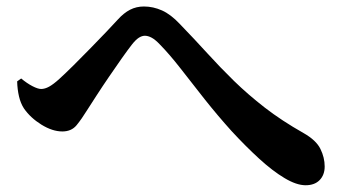

<svg xmlns="http://www.w3.org/2000/svg" viewBox="-20 -629 1040 580"><path d="M31.8 -383.2 44 -391.9Q61.3 -377.4 77.9 -368.8Q94.5 -360.2 104.2 -360.2Q115.6 -360.2 128.3 -367.2Q141.1 -374.2 158.9 -390.3Q178.1 -407.8 203.1 -432.6Q228.1 -457.4 254.4 -484.4Q280.7 -511.4 302.4 -534.1Q324.2 -556.9 335.5 -569.5Q353.9 -589.9 372.9 -599.6Q391.9 -609.4 414.8 -609.4Q442.7 -609.4 469.5 -597.4Q496.2 -585.4 523.3 -556.4Q566.7 -511.6 605.8 -468.6Q644.9 -425.6 686.8 -384.6Q728.8 -343.7 779.7 -304.1Q830.6 -264.6 897.2 -226.9Q935.1 -205.3 947.9 -179.2Q960.8 -153.1 960.8 -126Q960.8 -100.7 945.6 -85Q930.4 -69.4 903.1 -69.4Q875.6 -69.4 839.4 -91.1Q803.2 -112.7 762.4 -150.1Q721.7 -187.4 679.4 -233.2Q637.2 -280.1 598.4 -329Q559.7 -378 525.8 -421.7Q491.8 -465.3 463.1 -494.5Q449.1 -509.3 438.2 -515.1Q427.2 -521 417.7 -521Q408.7 -521 399.2 -514.9Q389.7 -508.7 378.4 -494.3Q366.1 -478.5 347.7 -452.5Q329.3 -426.4 309.6 -397.5Q289.8 -368.6 272.3 -341.5Q254.9 -314.5 242.8 -295.7Q226.7 -269.6 211.3 -250.7Q195.8 -231.9 168.3 -231.9Q138.5 -231.9 105.2 -252.4Q72 -273 52.2 -301.6Q42.3 -316.9 37.4 -337.8Q32.5 -358.6 31.8 -383.2Z"/></svg>

Font: Noto Serif HK
Style: Regular
Weight: 200
Designer: Ryoko NISHIZUKA 西塚涼子 (kana & ideographs); Frank Grießhammer (Latin, Greek & Cyrillic); Wenlong ZHANG 张文龙 (bopomofo); San
Foundry: Adobe
Version: Version 2.001;hotconv 1.1.0;makeotfexe 2.6.0